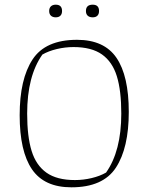

<svg xmlns="http://www.w3.org/2000/svg" viewBox="-20 -790 634 820"><path d="M190 -743Q190 -756 197.5 -763Q205 -770 218 -770Q245 -770 245 -743Q245 -730 238 -723Q231 -716 218 -716Q205 -716 197.5 -723Q190 -730 190 -743ZM347 -743Q347 -770 376 -770Q403 -770 403 -743Q403 -730 396 -723Q389 -716 376 -716Q362 -716 354.5 -723Q347 -730 347 -743ZM64 -298Q64 -452 119 -536Q174 -620 309 -620Q425 -620 477.5 -543Q530 -466 530 -312Q530 -158 475 -74Q420 10 285 10Q169 10 116.5 -67Q64 -144 64 -298ZM433 -53Q498 -145 498 -305Q498 -403 479 -464.5Q460 -526 415.5 -557.5Q371 -589 294 -589Q258 -589 222.5 -580.5Q187 -572 161 -557Q96 -465 96 -305Q96 -207 115 -145.5Q134 -84 178.5 -52.5Q223 -21 300 -21Q336 -21 371.5 -29.5Q407 -38 433 -53Z"/></svg>

Font: Athiti ExtraLight
Style: Regular
Weight: 275
Designer: CadsonDemak Team
Foundry: CadsonDemak
Version: Version 1.033